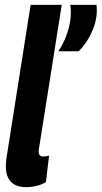

<svg xmlns="http://www.w3.org/2000/svg" viewBox="-20 -760 418 790"><path d="M106 -740H234L143 -165Q141 -156 140 -149Q139 -142 139 -136Q139 -116 158 -116Q169 -116 182 -120L169 -11Q154 -1 131.5 4.5Q109 10 88 10Q45 10 24.5 -12.5Q4 -35 4 -74Q4 -91 7 -112ZM220 -549Q239 -577 252 -611Q265 -645 269.5 -679Q274 -713 269 -740H377Q383 -689 362 -638Q341 -587 304 -549Z"/></svg>

Font: Georama Condensed
Style: Bold Italic
Weight: 700
Width: 3
Italic angle: -9°
Designer: Jean-Baptiste Levee
Foundry: Production Type
Version: Version 1.000